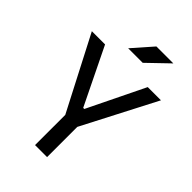

<svg xmlns="http://www.w3.org/2000/svg" viewBox="-259 -999 1103 1103"><g transform="rotate(45 293.0 -447.0)"><path d="M244.1 0V-245.6L12.2 -693.4H119.6L288.6 -346.7H297.4L466.3 -693.4H573.7L341.8 -245.6V0ZM229 -771.5 336.4 -893.6H474.1L347.2 -771.5Z"/></g></svg>

Font: Caskaydia Cove
Style: Regular
Weight: 400
Monospace: yes
Designer: Aaron Bell
Foundry: Saja Typeworks
Version: Version 4.300; ttfautohint (v1.8.3)